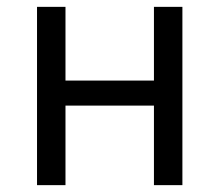

<svg xmlns="http://www.w3.org/2000/svg" viewBox="-20 -540 640 560"><path d="M88 0V-520H171V-305H429V-520H512V0H429V-232H171V0Z"/></svg>

Font: Zed Sans Extended
Style: Regular
Weight: 400
Width: 7
Designer: Belleve Invis
Foundry: Belleve Invis
Version: Version 1.0.0; ttfautohint (v1.8.4)